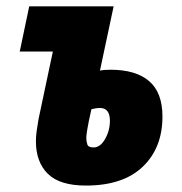

<svg xmlns="http://www.w3.org/2000/svg" viewBox="-20 -573 572 603"><path d="M250 9.8Q167.5 9.8 130.1 -27.3Q92.8 -64.5 92.8 -128.9Q92.8 -144.5 95.2 -162.1Q97.7 -179.7 101.1 -199.2L146 -411.1H42L71.8 -553.2H336.9L293.9 -351.1Q298.3 -352.5 307.9 -353.3Q317.4 -354 327.1 -354Q406.7 -354 448.5 -318.1Q490.2 -282.2 490.2 -207Q490.2 -108.4 428.2 -49.3Q366.2 9.8 250 9.8ZM273.9 -109.9Q294.9 -109.9 310.1 -136.5Q325.2 -163.1 325.2 -193.8Q325.2 -233.9 293.9 -233.9Q287.6 -233.9 280.3 -232.7Q272.9 -231.4 267.1 -230Q257.3 -187 254.2 -167Q251 -147 251 -140.1Q251 -129.4 254.2 -119.6Q257.3 -109.9 273.9 -109.9Z"/></svg>

Font: Open Sans Condensed ExtraBold
Style: Italic
Weight: 800
Width: 3
Italic angle: -12°
Designer: Monotype Design Team
Foundry: Monotype Imaging Inc.
Version: Version 3.003; ttfautohint (v1.8.4)